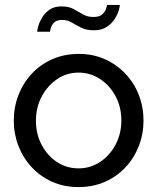

<svg xmlns="http://www.w3.org/2000/svg" viewBox="-20 -750 639 780"><path d="M36 -260Q36 -315 55 -364Q74 -413 109 -450.5Q144 -488 192.5 -509.5Q241 -531 300 -531Q358 -531 406 -509.5Q454 -488 489.5 -450.5Q525 -413 544 -364Q563 -315 563 -260Q563 -206 544 -157Q525 -108 490 -70.5Q455 -33 406.5 -11.5Q358 10 299 10Q240 10 192 -11.5Q144 -33 109 -70.5Q74 -108 55 -157Q36 -206 36 -260ZM299 -66Q347 -66 386.5 -92Q426 -118 449.5 -162.5Q473 -207 473 -261Q473 -315 449.5 -359Q426 -403 386.5 -429Q347 -455 299 -455Q251 -455 212 -428.5Q173 -402 149.5 -358Q126 -314 126 -259Q126 -205 149.5 -161Q173 -117 212 -91.5Q251 -66 299 -66ZM232 -669Q210 -669 199.5 -658Q189 -647 186 -635Q183 -623 183 -621H131Q131 -627 135.5 -643.5Q140 -660 151 -678.5Q162 -697 181 -710.5Q200 -724 230 -724Q259 -724 278.5 -713.5Q298 -703 316.5 -692Q335 -681 359 -681Q385 -681 396.5 -692.5Q408 -704 411.5 -716Q415 -728 415 -730H467Q467 -724 462.5 -708Q458 -692 446 -673Q434 -654 413.5 -640.5Q393 -627 361 -627Q331 -627 310 -637.5Q289 -648 271.5 -658.5Q254 -669 232 -669Z"/></svg>

Font: YasnoRaleway Medium
Style: Regular
Weight: 500
Designer: Matt McInerney, Pablo Impallari, Rodrigo Fuenzalida
Foundry: Matt McInerney, Pablo Impallari, Rodrigo Fuenzalida
Version: Version 4.026